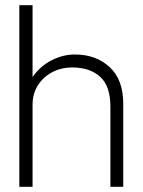

<svg xmlns="http://www.w3.org/2000/svg" viewBox="-20 -720 550 740"><path d="M405.5 -309.5V0H455V-320.5Q455 -413 402.5 -461.5Q350 -510 268.5 -510Q222.5 -510 178.5 -487.5Q134.5 -465 105.5 -423Q76.5 -381 76 -322.5L105.5 -316.5Q105.5 -358.5 125.8 -390.8Q146 -423 180.8 -441.5Q215.5 -460 259 -460Q326 -460 365.8 -424.2Q405.5 -388.5 405.5 -309.5ZM54.5 -700V0H105.5V-700Z"/></svg>

Font: Overused Grotesk Light
Style: Regular
Weight: 300
Designer: RandomMaerks
Version: Version 0.005